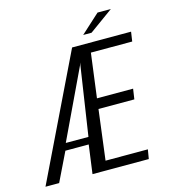

<svg xmlns="http://www.w3.org/2000/svg" viewBox="-138 -803 786 889"><g transform="rotate(-15 255.5 -358.5)"><path d="M-29.9 0 256 -591H538.7L532 -545.5H333.9L306.3 -333.7H479.5L472.2 -284.2H300.3L270 -44.6H472.8L465.3 0H195.5L214.1 -137.3H102.3L35.6 0ZM113.4 -171.5H222L271.6 -500.1L274.7 -514.4L270 -501.5ZM320.6 -633.6 411.6 -716.6H475.5L360.7 -633.6Z"/></g></svg>

Font: Alumni Sans Thin
Style: Italic
Weight: 100
Italic angle: -8°
Designer: Robert E. Leuschke
Foundry: Robert E. Leuschke
Version: Version 1.016